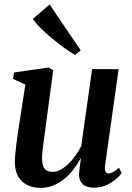

<svg xmlns="http://www.w3.org/2000/svg" viewBox="-20 -856 610 886"><path d="M166 11Q133.5 11 107 -1.8Q80.5 -14.5 64.8 -40.2Q49 -66 48.5 -106.5Q48.5 -122 50.5 -144Q52.5 -166 55.5 -190.8Q58.5 -215.5 62 -239.2Q65.5 -263 68.5 -281.5L97 -465.5L40 -492L45 -521.5L205 -544.5L225.5 -531.5L192.5 -285Q190 -265 186.8 -242.2Q183.5 -219.5 180.8 -197.8Q178 -176 176 -157.8Q174 -139.5 174 -127.5Q174 -104 179.2 -89.8Q184.5 -75.5 195.2 -69.2Q206 -63 223 -63Q247 -63 271.5 -80Q296 -97 317.8 -124.2Q339.5 -151.5 355 -182.5L405 -537H527.5L464.5 -90.5Q462 -73 467 -64.2Q472 -55.5 481.5 -55.5Q490.5 -55.5 502 -61.8Q513.5 -68 529 -82.5L541 -57Q533 -45 514.8 -29.2Q496.5 -13.5 470.8 -1.8Q445 10 414 10Q378 10 361.5 -6.5Q345 -23 344.5 -48.5Q344.5 -52.5 345.2 -61Q346 -69.5 347.5 -80.8Q349 -92 350.5 -103.5Q352 -115 353.5 -124.5L352 -125Q338 -99 319.5 -74.8Q301 -50.5 277.8 -31.2Q254.5 -12 226.8 -0.5Q199 11 166 11ZM326.5 -602.5Q306.5 -613.5 279.2 -633Q252 -652.5 223.2 -676.2Q194.5 -700 170 -724Q145.5 -748 131 -768L209 -835.5L352.5 -623.5Z"/></svg>

Font: Merriweather 72pt SemiBold
Style: Italic
Weight: 600
Italic angle: -7.8°
Version: Version 2.101